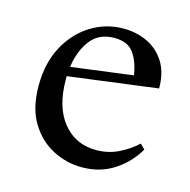

<svg xmlns="http://www.w3.org/2000/svg" viewBox="-77 -531 617 623"><g transform="rotate(15 231.0 -220.0)"><path d="M249 15Q198 15 151.5 -9Q105 -33 75.5 -81.5Q46 -130 46 -205Q46 -281 76 -337Q106 -393 156 -424Q206 -455 265 -455Q308 -455 344.5 -438Q381 -421 403.5 -386Q426 -351 426 -297L126 -258Q126 -253 126 -247Q126 -155 168 -103Q210 -51 280 -51Q320 -51 354 -67.5Q388 -84 415 -109L431 -93Q403 -45 356.5 -15Q310 15 249 15ZM244 -418Q192 -418 164 -381Q136 -344 129 -290L336 -317Q330 -360 310 -389Q290 -418 244 -418Z"/></g></svg>

Font: Bona Nova SC
Style: Regular
Weight: 400
Designer: Mateusz Machalski
Foundry: Capitalics
Version: Version 4.001; ttfautohint (v1.8.4.7-5d5b)